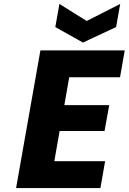

<svg xmlns="http://www.w3.org/2000/svg" viewBox="-20 -959 656 979"><path d="M572 -821 403 -742 262 -821 283 -939 422 -852 593 -939ZM333 -565 308 -423H537L513 -291H284L257 -137H516L492 0H62L186 -702H616L592 -565Z"/></svg>

Font: Fz Poppins
Style: Bold Italic
Weight: 700
Italic angle: -10°
Designer: Ninad Kale (Devanagari), Jonny Pinhorn (Latin)
Foundry: Indian Type Foundry
Version: Vit hóa bi Vntype.Com & FontZin.Com